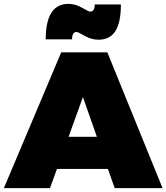

<svg xmlns="http://www.w3.org/2000/svg" viewBox="-30 -971 859 991"><path d="M365 -806Q342 -806 342 -768H206Q206 -951 323 -951Q359 -951 393.5 -931Q428 -911 435 -911Q459 -911 459 -948H594Q594 -855 565.5 -810.5Q537 -766 478 -766Q442 -766 407 -786Q372 -806 365 -806ZM562 0 527 -99H264L228 0H-10L286 -701H524L809 0ZM324 -265H470L398 -470Z"/></svg>

Font: MontserratBlack
Style: Regular
Weight: 900
Designer: Julieta Ulanovsky
Foundry: Julieta Ulanovsky
Version: Version 4.000